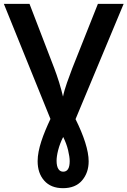

<svg xmlns="http://www.w3.org/2000/svg" viewBox="-20 -734 660 994"><path d="M306.2 240.2C348.6 240.2 381.8 227.1 404.8 200.2C427.7 173.3 439 140.6 439 101.1C439 44.9 413.6 -31.7 371.1 -117.2L620.1 -713.9H486.8L354 -379.9C345.2 -357.4 336.4 -333 327.1 -306.6C317.9 -280.3 310.5 -255.9 306.2 -233.9C301.3 -255.4 294.4 -279.8 286.1 -307.6C277.3 -335.4 269 -359.4 261.2 -379.9L132.8 -713.9H0L241.2 -118.2C203.6 -38.1 174.8 37.6 174.8 100.1C174.8 141.6 186 175.3 209 201.2C231.9 227.1 264.2 240.2 306.2 240.2ZM307.1 154.8C287.1 154.8 272.9 137.7 272.9 98.1C272.9 70.3 283.2 21.5 307.1 -24.9C318.4 -2.4 327.1 20.5 332.5 43.5C337.9 66.4 340.8 85.4 340.8 100.1C340.8 136.7 329.6 154.8 307.1 154.8Z"/></svg>

Font: Noto Reveo Sans
Style: Regular
Weight: 600
Designer: Monotype Design Team
Foundry: Monotype Imaging Inc.
Version: Version 2.007